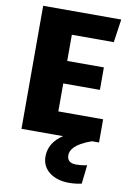

<svg xmlns="http://www.w3.org/2000/svg" viewBox="-101 -756 725 1068"><g transform="rotate(10 261.5 -222.5)"><path d="M239 -289H446V-416H239V-564H476L495 -695H54V0H289C241 31 212 73 212 129C212 204 278 250 365 250C392 250 416 247 437 242L449 136C426 141 407 143 388 143C354 143 336 129 336 99C336 72 355 34 452 0H492V-131H239Z"/></g></svg>

Font: Fira Sans ExtraBold
Style: Regular
Weight: 800
Designer: bBox Type GmbH & Carrois Corporate GbR & Edenspiekermann AG
Foundry: bBox Type GmbH & Carrois Corporate GbR & Edenspiekermann AG
Version: Version 4.300;PS 004.300;hotconv 1.0.88;makeotf.lib2.5.64775